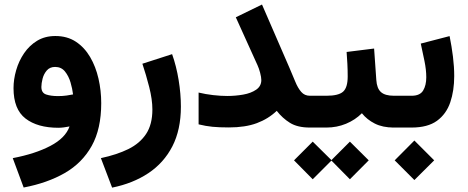

<svg xmlns="http://www.w3.org/2000/svg" viewBox="-20 -566 2076 852"><path d="M429.2 -108.4Q429.2 5.9 387 81.5Q344.7 157.2 267.6 201.7Q190.4 246.1 85 266.1L36.6 135.7Q136.2 116.7 203.4 81.5Q270.5 46.4 288.6 -4.9Q276.4 -2.4 263.2 -0.7Q250 1 239.3 1Q146.5 1 93.3 -40Q40 -81.1 40 -174.8Q40 -213.9 51.8 -254.6Q63.5 -295.4 86.9 -329.8Q110.4 -364.3 145 -385.3Q179.7 -406.2 225.6 -406.2Q278.3 -406.2 316.7 -380.9Q355 -355.5 379.9 -313Q404.8 -270.5 417 -217.3Q429.2 -164.1 429.2 -108.4ZM237.3 -139.6Q258.3 -139.6 275.6 -142.1Q293 -144.5 304.2 -147Q301.3 -171.9 293 -200.2Q284.7 -228.5 268.3 -248.8Q252 -269 224.6 -269Q201.2 -269 187.7 -253.4Q174.3 -237.8 168.9 -216.8Q163.6 -195.8 163.6 -180.2Q163.6 -153.8 184.8 -146.7Q206.1 -139.6 237.3 -139.6Z M477.5 266.6 427.7 135.7Q498.5 120.6 549.6 95.5Q600.6 70.3 628.4 28.3Q656.2 -13.7 656.2 -80.1Q656.2 -124.5 642.1 -179.9Q627.9 -235.4 611.8 -283.2L743.7 -325.7Q762.7 -272.5 772.7 -210.9Q782.7 -149.4 782.7 -92.8Q782.7 9.8 744.9 83.3Q707 156.7 638.4 202.4Q569.8 248 477.5 266.6Z M1139.6 -210.9Q1139.6 -223.1 1134.3 -243.2Q1128.9 -263.2 1123 -275.9L1026.4 -489.3L1142.6 -545.9L1264.2 -265.6Q1278.8 -231.9 1290.3 -203.6Q1301.8 -175.3 1316.7 -158.2Q1331.5 -141.1 1355 -141.1H1375.5V0H1355Q1300.3 0 1266.8 -20.8Q1233.4 -41.5 1208 -74.2Q1170.9 -38.6 1119.6 -19.5Q1068.4 -0.5 995.6 -0.5Q952.6 -0.5 922.9 -3.4Q893.1 -6.3 861.3 -14.2V-155.3Q891.6 -147.9 925.5 -144Q959.5 -140.1 988.3 -140.1Q1024.4 -140.1 1059.1 -146.2Q1093.8 -152.3 1116.7 -168Q1139.6 -183.6 1139.6 -210.9Z M1355 -141.1H1428.7Q1482.4 -141.1 1502.7 -159.4Q1522.9 -177.7 1522.9 -226.6Q1522.9 -255.4 1521.5 -282.5Q1520 -309.6 1518.1 -335.4L1640.1 -350.6L1649.9 -210.9Q1652.3 -173.8 1670.4 -157.5Q1688.5 -141.1 1728 -141.1H1738.3V0H1727.1Q1678.2 0 1643.3 -17.6Q1608.4 -35.2 1585.9 -63.5Q1556.2 -33.7 1515.4 -16.8Q1474.6 0 1428.7 0H1355ZM1367.7 62.5 1450.7 144.5 1532.7 62.5 1616.2 145.5 1532.7 229.5 1450.7 146.5 1367.7 229.5 1284.7 145.5Z M1806.2 0H1718.3V-141.1H1806.6Q1843.8 -141.1 1857.7 -164.3Q1871.6 -187.5 1871.6 -223.1Q1871.6 -256.3 1863.5 -295.7Q1855.5 -335 1847.2 -372.6L1975.1 -405.8Q1984.4 -359.9 1990 -314.7Q1995.6 -269.5 1995.6 -228.5Q1995.6 -163.6 1978 -111.8Q1960.4 -60.1 1919.2 -30Q1877.9 0 1806.2 0ZM1818.8 57.6 1906.7 145.5 1818.8 232.9 1731.4 145.5Z"/></svg>

Font: Vazirmatn FD NL ExtraBold
Style: Regular
Weight: 800
Designer: Saber Rastikerdar
Foundry: Saber Rastikerdar
Version: Version 33.003